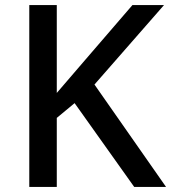

<svg xmlns="http://www.w3.org/2000/svg" viewBox="-20 -734 672 754"><path d="M632 0H507L273 -329L203 -271V0H95V-714H203V-369Q229 -399 255 -429.5Q281 -460 307 -490L500 -714H624L351 -402Z"/></svg>

Font: Noto Sans Ethiopic Medium
Style: Regular
Weight: 500
Designer: Monotype Design Team
Foundry: Monotype Imaging Inc.
Version: Version 2.102; ttfautohint (v1.8.4.7-5d5b)